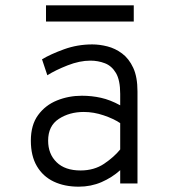

<svg xmlns="http://www.w3.org/2000/svg" viewBox="-20 -690 656 722"><path d="M276 12Q222.5 12 182 -7.2Q141.5 -26.5 118.8 -65Q96 -103.5 96 -161Q96 -220 123.2 -257.2Q150.5 -294.5 194.2 -312.2Q238 -330 288 -330Q325 -330 359.8 -322.2Q394.5 -314.5 432 -294V-337Q432 -388.5 416 -415.5Q400 -442.5 374.2 -452.2Q348.5 -462 320 -462Q279.5 -462 234.2 -444.2Q189 -426.5 158 -407L138 -467Q170.5 -486.5 221 -504.8Q271.5 -523 327 -523Q354.5 -523 384 -515.5Q413.5 -508 439.2 -488.8Q465 -469.5 481 -435Q497 -400.5 497 -346V0H432V-50Q401.5 -22.5 361.8 -5.2Q322 12 276 12ZM283 -49Q334 -49 371.5 -74.2Q409 -99.5 432 -128V-227Q407.5 -243.5 370 -256.2Q332.5 -269 295 -269Q241 -269 201 -242.8Q161 -216.5 161 -161Q161 -111 192.8 -80Q224.5 -49 283 -49ZM153 -609V-670H483V-609Z"/></svg>

Font: Overpass Mono Light
Style: Regular
Weight: 300
Monospace: yes
Designer: Delve Withrington, Dave Bailey
Foundry: Delve Fonts LLC
Version: Version 4.000